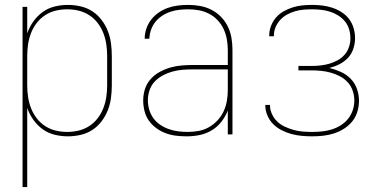

<svg xmlns="http://www.w3.org/2000/svg" viewBox="-20 -548 1540 783"><path d="M72 215V-520H91V-412Q100 -438 116 -460.5Q132 -483 154 -499Q176 -515 203 -521.5Q230 -528 257 -528Q283 -528 309 -522Q335 -516 356.5 -502Q378 -488 394 -467Q410 -446 419.5 -422Q429 -398 432.5 -372Q436 -346 436 -320V-200Q436 -174 432.5 -148Q429 -122 419.5 -98Q410 -74 394 -53Q378 -32 356.5 -18Q335 -4 309 2Q283 8 257 8Q230 8 203 1.5Q176 -5 154 -21Q132 -37 116 -59.5Q100 -82 91 -108V215ZM254 -10Q278 -10 301 -15.5Q324 -21 344 -34Q364 -47 378.5 -66Q393 -85 401.5 -107Q410 -129 413.5 -152.5Q417 -176 417 -200V-320Q417 -344 413.5 -367.5Q410 -391 401.5 -413Q393 -435 378.5 -454Q364 -473 344 -486Q324 -499 301 -504.5Q278 -510 254 -510Q230 -510 207 -504.5Q184 -499 164 -486Q144 -473 129.5 -454Q115 -435 106.5 -413Q98 -391 94.5 -367.5Q91 -344 91 -320V-200Q91 -176 94.5 -152.5Q98 -129 106.5 -107Q115 -85 129.5 -66Q144 -47 164 -34Q184 -21 207 -15.5Q230 -10 254 -10Z M742 8Q720 8 698.5 5.5Q677 3 656.5 -4.5Q636 -12 618 -25Q600 -38 587.5 -55.5Q575 -73 569.5 -94.5Q564 -116 564 -138Q564 -162 571 -184.5Q578 -207 594 -225Q610 -243 631 -254.5Q652 -266 674.5 -272.5Q697 -279 720.5 -281Q744 -283 768 -283H909V-345Q909 -366 905 -388Q901 -410 892 -429.5Q883 -449 867.5 -465.5Q852 -482 832.5 -492Q813 -502 791.5 -506Q770 -510 748 -510Q730 -510 711.5 -508Q693 -506 675 -500Q657 -494 641 -483.5Q625 -473 613.5 -458.5Q602 -444 596 -426.5Q590 -409 589 -390H570Q570 -411 577 -431.5Q584 -452 597 -468.5Q610 -485 627.5 -497Q645 -509 665 -516Q685 -523 706 -525.5Q727 -528 748 -528Q773 -528 797 -523.5Q821 -519 842.5 -508Q864 -497 881.5 -479Q899 -461 909.5 -439Q920 -417 924 -393Q928 -369 928 -345V0H909V-97Q899 -72 882.5 -51Q866 -30 843.5 -16.5Q821 -3 795 2.5Q769 8 742 8ZM745 -10Q768 -10 790 -14Q812 -18 831.5 -29Q851 -40 866.5 -56.5Q882 -73 891.5 -93Q901 -113 905 -135.5Q909 -158 909 -180V-265H768Q747 -265 726 -263.5Q705 -262 684.5 -256.5Q664 -251 645 -241Q626 -231 611.5 -216Q597 -201 590 -180.5Q583 -160 583 -139Q583 -120 588.5 -101Q594 -82 605.5 -66Q617 -50 633.5 -39Q650 -28 668.5 -21.5Q687 -15 706.5 -12.5Q726 -10 745 -10Z M1253 8Q1232 8 1210.5 6Q1189 4 1168.5 -1.5Q1148 -7 1128.5 -17Q1109 -27 1094 -42Q1079 -57 1070.5 -77Q1062 -97 1062 -118V-120H1081V-118Q1081 -100 1089.5 -82Q1098 -64 1111.5 -51.5Q1125 -39 1142.5 -31Q1160 -23 1178 -18Q1196 -13 1215 -11.5Q1234 -10 1253 -10Q1273 -10 1293 -12Q1313 -14 1332.5 -20Q1352 -26 1369.5 -37Q1387 -48 1399.5 -63.5Q1412 -79 1418.5 -98.5Q1425 -118 1425 -138Q1425 -158 1418.5 -177.5Q1412 -197 1398.5 -212Q1385 -227 1367 -236.5Q1349 -246 1329.5 -251.5Q1310 -257 1290 -259Q1270 -261 1250 -261H1197V-279H1250Q1268 -279 1286.5 -281Q1305 -283 1322.5 -288Q1340 -293 1356.5 -302Q1373 -311 1385 -324.5Q1397 -338 1403 -356Q1409 -374 1409 -392Q1409 -411 1403.5 -429Q1398 -447 1386.5 -461Q1375 -475 1359 -485Q1343 -495 1325.5 -500.5Q1308 -506 1289.5 -508Q1271 -510 1253 -510Q1235 -510 1217.5 -508.5Q1200 -507 1183 -502Q1166 -497 1150.5 -488.5Q1135 -480 1123 -467Q1111 -454 1104 -437.5Q1097 -421 1097 -403V-400H1078V-404Q1078 -424 1085.5 -443Q1093 -462 1106 -477Q1119 -492 1137 -502Q1155 -512 1174 -518Q1193 -524 1213 -526Q1233 -528 1253 -528Q1274 -528 1294.5 -525.5Q1315 -523 1335 -516.5Q1355 -510 1373 -498.5Q1391 -487 1403.5 -470.5Q1416 -454 1422 -433.5Q1428 -413 1428 -393Q1428 -371 1421 -349.5Q1414 -328 1399 -312Q1384 -296 1364 -286Q1344 -276 1323 -271Q1347 -265 1369.5 -255Q1392 -245 1409.5 -227.5Q1427 -210 1435.5 -186Q1444 -162 1444 -138Q1444 -115 1437.5 -93Q1431 -71 1417 -53.5Q1403 -36 1383.5 -23.5Q1364 -11 1342.5 -4Q1321 3 1298 5.5Q1275 8 1253 8Z"/></svg>

Font: Iosevka Thin
Style: Regular
Weight: 100
Monospace: yes
Designer: Belleve Invis
Foundry: Belleve Invis
Version: Version 32.5.0; ttfautohint (v1.8.4)